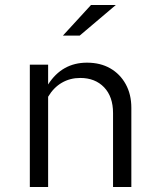

<svg xmlns="http://www.w3.org/2000/svg" viewBox="-20 -746 640 766"><path d="M99 0V-488H172V-409Q227.6 -496 327 -496Q380.2 -496 419.6 -473.5Q459 -451 481.5 -410.3Q504 -369.6 504 -316V0H431V-295Q431 -360.4 395.3 -397.7Q359.5 -435 300 -435Q259.7 -435 226.9 -416Q194 -397 172 -360V0ZM231 -604 343 -726H442L298 -604Z"/></svg>

Font: Red Hat Mono VF Light
Style: Regular
Weight: 300
Monospace: yes
Designer: Pentagram, MCKL
Foundry: Pentagram, MCKL
Version: Version 1.023